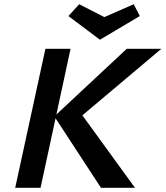

<svg xmlns="http://www.w3.org/2000/svg" viewBox="-20 -889 784 909"><path d="M642 -813 453 -701 304 -813 355 -869 474 -808 613 -869ZM744 -658 370 -343 619 0H458L243 -329L172 0H52L195 -658H314L247 -347L580 -658Z"/></svg>

Font: EauTest
Style: Bold Italic
Weight: 700
Italic angle: -12°
Designer: Christian Thalmann (Catharsis Fonts)
Version: Version 0.001;PS 000.001;hotconv 1.0.88;makeotf.lib2.5.64775